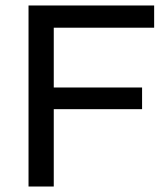

<svg xmlns="http://www.w3.org/2000/svg" viewBox="-20 -680 607 700"><path d="M84 0V-660H176V0ZM121 -282V-361H498V-282ZM121 -579V-660H542V-579Z"/></svg>

Font: Bricolage Grotesque 18pt
Style: Regular
Weight: 400
Version: Version 1.001;gftools[0.9.33.dev8+g029e19f]